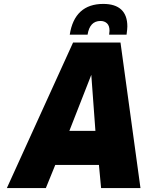

<svg xmlns="http://www.w3.org/2000/svg" viewBox="-20 -960 749 980"><path d="M353 -743H595L697 0H496L485 -118H262L214 0H15ZM467 -292 446 -578 334 -292ZM507 -940Q568 -940 599 -911Q630 -882 630 -825Q630 -813 626 -783H537Q539 -797 539 -803Q539 -829 526 -841Q513 -853 493 -853Q438 -853 427 -783H336Q348 -861 391 -900.5Q434 -940 507 -940Z"/></svg>

Font: Exo Black
Style: Italic
Weight: 900
Italic angle: -9°
Designer: Natanael Gama
Foundry: Natanael Gama
Version: Version 1.500; ttfautohint (v1.6)